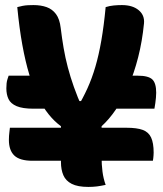

<svg xmlns="http://www.w3.org/2000/svg" viewBox="-20 -728 640 756"><path d="M14 -430H195V-300H112Q69 -300 45.5 -310Q22 -320 13.5 -338Q5 -356 5 -380Q5 -391 6 -400Q7 -409 9.5 -416.5Q12 -424 14 -430ZM363 -430H522Q564 -430 579.5 -415.5Q595 -401 595 -363Q595 -354 594 -343Q593 -332 591.5 -321.5Q590 -311 588 -300H363ZM582 -95H108Q58 -95 36.5 -115.5Q15 -136 15 -177Q15 -185 15.5 -192.5Q16 -200 17 -208Q18 -216 19 -225H478Q519 -225 542 -216.5Q565 -208 575 -186.5Q585 -165 585 -127Q585 -122 584.5 -116Q584 -110 583.5 -105Q583 -100 582 -95ZM380 -231Q380 -209 380 -187Q380 -165 380 -145.5Q380 -126 380 -110Q380 -80 383.5 -52.5Q387 -25 396 0Q386 2 378 3.5Q370 5 362 6Q354 7 345.5 7.5Q337 8 328 8Q286 8 262.5 -4Q239 -16 229.5 -38Q220 -60 220 -90Q220 -99 220 -113.5Q220 -128 220 -147Q220 -166 220 -187.5Q220 -209 220 -231Q194 -250 171.5 -278Q149 -306 130 -344.5Q111 -383 95.5 -434Q80 -485 68 -551Q56 -617 48 -700Q59 -703 69.5 -705Q80 -707 90.5 -707.5Q101 -708 112 -708Q141 -708 163.5 -700Q186 -692 200.5 -672.5Q215 -653 219 -618Q224 -577 230.5 -539Q237 -501 247 -463Q257 -425 271 -385.5Q285 -346 305 -301L260 -330H330L283 -302Q306 -340 324 -379.5Q342 -419 355.5 -465Q369 -511 379 -568.5Q389 -626 396 -700Q412 -705 428 -706.5Q444 -708 460 -708Q502 -708 526 -688Q550 -668 547 -636Q540 -565 524 -502.5Q508 -440 485.5 -388Q463 -336 436 -296.5Q409 -257 380 -231Z"/></svg>

Font: Recursive Monospace Casual ExtraBold
Style: Regular
Weight: 800
Version: Version 1.047